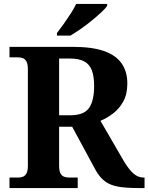

<svg xmlns="http://www.w3.org/2000/svg" viewBox="-20 -951 751 971"><path d="M28 0V-53H70Q83.7 -53 95.2 -57Q106.7 -61.1 113.8 -74Q121 -87 121 -113V-600Q121 -626.9 113.8 -639.9Q106.7 -652.9 95.2 -657Q83.7 -661 70 -661H28V-714H350Q445 -714 505.5 -693Q566 -672 595 -630.5Q624 -589 624 -529Q624 -475.6 604 -438.8Q584 -402 553 -378Q522 -354 488 -340L607 -135Q633 -92 656 -72.5Q679 -53 707 -53H711V0H678Q618 0 578 -7Q538 -14 511.5 -33.5Q485 -53 464 -90L345 -310H279V-113Q279 -87 286 -74Q293 -61 305 -57Q317 -53 330 -53H373V0ZM334.6 -368Q404.4 -368 430.2 -404.8Q456 -441.5 456 -515.1Q456 -566 444 -596.5Q432 -627 405 -641Q378.1 -655 332.9 -655H279V-368ZM268 -784Q283 -803 301.5 -829Q320 -855 337.5 -882Q355 -909 365 -931H522V-921Q513 -908 491.5 -888Q470 -868 443 -846Q416 -824 388 -804.5Q360 -785 336 -771H268Z"/></svg>

Font: Noto Serif Armenian
Style: Regular
Weight: 400
Designer: Monotype Design Team
Foundry: Monotype Imaging Inc.
Version: Version 2.007